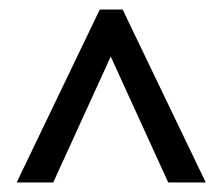

<svg xmlns="http://www.w3.org/2000/svg" viewBox="-20 -785 469 404"><path d="M15 -401H92L213 -666L334 -401H413L238 -765H190Z"/></svg>

Font: Noto Sans Tamil UI ExtraCondensed
Style: Regular
Weight: 400
Width: 2
Designer: Jelle Bosma - Monotype Design Team
Foundry: Monotype Imaging Inc.
Version: Version 2.004